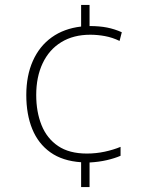

<svg xmlns="http://www.w3.org/2000/svg" viewBox="-20 -744 610 774"><path d="M341 -639Q381 -639 411.5 -633Q442 -627 471 -614L462 -579Q433 -593 403 -598.5Q373 -604 344 -604Q276 -604 227 -574Q178 -544 152 -489Q126 -434 126 -361Q126 -293 147.5 -239.5Q169 -186 214 -155.5Q259 -125 330 -125Q367 -125 402 -132.5Q437 -140 466 -152V-116Q443 -106 411 -98.5Q379 -91 341 -89V10H307V-90Q232 -95 183 -130Q134 -165 110 -224Q86 -283 86 -361Q86 -439 112.5 -498.5Q139 -558 188.5 -593.5Q238 -629 307 -637V-724H341Z"/></svg>

Font: Noto Sans Armenian ExtraLight
Style: Regular
Weight: 250
Designer: Monotype Design Team
Foundry: Monotype Imaging Inc.
Version: Version 2.007